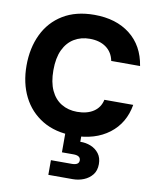

<svg xmlns="http://www.w3.org/2000/svg" viewBox="-103 -790 920 1134"><g transform="rotate(10 357.5 -223.0)"><path d="M371 12Q262 12 185 -34.5Q108 -81 67.5 -162Q27 -243 27 -348Q27 -453 66.5 -535.5Q106 -618 183 -665Q260 -712 371 -712Q501 -712 585 -646.5Q669 -581 688 -461H515Q505 -512 466.5 -540Q428 -568 368 -568Q316 -568 275 -543.5Q234 -519 211 -470.5Q188 -422 188 -348Q188 -276 210.5 -227.5Q233 -179 274 -154.5Q315 -130 368 -130Q428 -130 466.5 -155.5Q505 -181 515 -228H688Q669 -116 585 -52Q501 12 371 12ZM266 266V178H391Q434 178 434 150Q434 121 391 121H322V-17H418V41Q451 40 481 52Q511 64 530 89Q549 114 549 152Q549 191 529 216Q509 241 478 253.5Q447 266 413 266Z"/></g></svg>

Font: Rethink Sans ExtraBold
Style: Regular
Weight: 800
Designer: The Rethink Sans project authors (Hans Thiessen). DM Sans designed by Colophon Foundry.
Foundry: Rethink Communications LLC
Version: Version 1.001